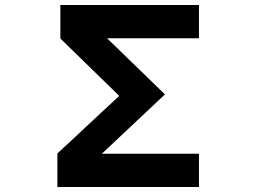

<svg xmlns="http://www.w3.org/2000/svg" viewBox="-20 -753 1040 773"><path d="M781 0H211V-135L460 -367L223 -598V-733H781V-599H411L644 -373L390 -134H781Z"/></svg>

Font: IBM Plex Sans JP
Style: Bold
Weight: 700
Designer: Mike Abbink; Paul van der Laan; Pieter van Rosmalen; Wujin Sim; Yejin Wi; Jinhee Kim; Boomi Park; Yona Kim; Kichan Ma
Foundry: Sandoll Inc.
Version: Version 1.001